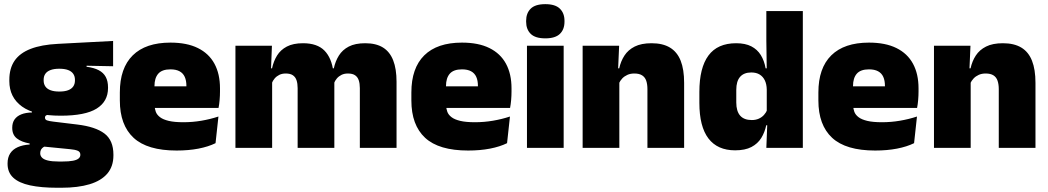

<svg xmlns="http://www.w3.org/2000/svg" viewBox="-20 -713 5056 926"><path d="M272.5 -155Q147.5 -155 86.2 -199.2Q25 -243.5 25 -322V-328Q25 -383 50.2 -420Q75.5 -457 127.5 -477.2Q179.5 -497.5 259.5 -501.5L525.5 -515.5V-393.5L397.5 -396V-391Q433 -386.5 456 -374.5Q479 -362.5 490 -342Q501 -321.5 501 -291.5V-288.5Q501 -223.5 446 -189.2Q391 -155 272.5 -155ZM263.5 66H280Q313 66 332 62.2Q351 58.5 359.2 51.2Q367.5 44 367.5 34V33Q367.5 19 354.2 13.8Q341 8.5 318 6.5L171 -8L208.5 -10.5Q198 -8.5 190.2 -3.8Q182.5 1 178.2 8.2Q174 15.5 174 25.5V26.5Q174 38.5 182.8 47.5Q191.5 56.5 211.2 61.2Q231 66 263.5 66ZM255.5 192.5Q178.5 192.5 125 181Q71.5 169.5 44 144Q16.5 118.5 16.5 77V75Q16.5 46.5 29 27Q41.5 7.5 65.5 -3.2Q89.5 -14 123 -16V-21Q83.5 -28 61.2 -45.5Q39 -63 39 -96V-97Q39 -121 50.2 -137Q61.5 -153 82.8 -161.5Q104 -170 134 -170.5V-190L251.5 -160H220Q208 -160 202.5 -156.5Q197 -153 197 -146V-145.5Q197 -136 206.5 -132.5Q216 -129 236.5 -126.5L352 -112.5Q440 -102 483.5 -69.2Q527 -36.5 527 33V36.5Q527 89.5 497.8 124Q468.5 158.5 412.5 175.5Q356.5 192.5 276 192.5ZM266 -271.5Q292 -271.5 308.5 -277.8Q325 -284 333.2 -296Q341.5 -308 341.5 -325V-328Q341.5 -345 333.2 -357Q325 -369 308.5 -375.2Q292 -381.5 266 -381.5Q240.5 -381.5 223.8 -375.2Q207 -369 198.8 -357.2Q190.5 -345.5 190.5 -328V-325Q190.5 -308 198.8 -296Q207 -284 223.8 -277.8Q240.5 -271.5 266 -271.5Z M832 13Q690.5 13 624.2 -48.5Q558 -110 558 -228.5V-267Q558 -384.5 620.2 -446Q682.5 -507.5 802 -507.5Q881.5 -507.5 934.5 -481.2Q987.5 -455 1014.2 -405.8Q1041 -356.5 1041 -287V-271.5Q1041 -251.5 1039.2 -230.8Q1037.5 -210 1034 -192.5H875.5Q877.5 -223 878.2 -250Q879 -277 879 -298.5Q879 -324.5 871 -342.2Q863 -360 846 -369.2Q829 -378.5 802 -378.5Q761.5 -378.5 743.2 -357.5Q725 -336.5 725 -298V-253.5L726 -234.5V-203.5Q726 -188 731.5 -173.5Q737 -159 751.8 -147.8Q766.5 -136.5 793.8 -130Q821 -123.5 864.5 -123.5Q909 -123.5 951.5 -130.8Q994 -138 1033.5 -151L1019.5 -22.5Q985 -5.5 937.2 3.8Q889.5 13 832 13ZM651.5 -192.5V-296.5H998.5V-192.5Z M1715.5 0V-288Q1715.5 -310 1710.2 -325.8Q1705 -341.5 1692.5 -350Q1680 -358.5 1658 -358.5Q1640.5 -358.5 1627.2 -352Q1614 -345.5 1604.8 -334.8Q1595.5 -324 1590.5 -310.5L1575 -383.5H1590Q1597.5 -418 1614.5 -445.2Q1631.5 -472.5 1662.2 -488.5Q1693 -504.5 1741.5 -504.5Q1793.5 -504.5 1826.8 -484Q1860 -463.5 1876.2 -422.2Q1892.5 -381 1892.5 -318.5V0ZM1115.5 0V-492.5H1291.5L1286 -352.5L1292.5 -348V0ZM1415.5 0V-288Q1415.5 -310 1410.2 -325.8Q1405 -341.5 1392.5 -350Q1380 -358.5 1358 -358.5Q1340.5 -358.5 1327.2 -352Q1314 -345.5 1304.8 -334.8Q1295.5 -324 1290.5 -310.5L1263.5 -383.5H1292Q1299.5 -418 1316.2 -445.2Q1333 -472.5 1363.5 -488.5Q1394 -504.5 1441.5 -504.5Q1510 -504.5 1544.8 -469Q1579.5 -433.5 1588 -366.5Q1589 -356.5 1590.8 -341Q1592.5 -325.5 1592.5 -314V0Z M2238 13Q2096.5 13 2030.2 -48.5Q1964 -110 1964 -228.5V-267Q1964 -384.5 2026.2 -446Q2088.5 -507.5 2208 -507.5Q2287.5 -507.5 2340.5 -481.2Q2393.5 -455 2420.2 -405.8Q2447 -356.5 2447 -287V-271.5Q2447 -251.5 2445.2 -230.8Q2443.5 -210 2440 -192.5H2281.5Q2283.5 -223 2284.2 -250Q2285 -277 2285 -298.5Q2285 -324.5 2277 -342.2Q2269 -360 2252 -369.2Q2235 -378.5 2208 -378.5Q2167.5 -378.5 2149.2 -357.5Q2131 -336.5 2131 -298V-253.5L2132 -234.5V-203.5Q2132 -188 2137.5 -173.5Q2143 -159 2157.8 -147.8Q2172.5 -136.5 2199.8 -130Q2227 -123.5 2270.5 -123.5Q2315 -123.5 2357.5 -130.8Q2400 -138 2439.5 -151L2425.5 -22.5Q2391 -5.5 2343.2 3.8Q2295.5 13 2238 13ZM2057.5 -192.5V-296.5H2404.5V-192.5Z M2521.5 0V-492.5H2698.5V0ZM2610 -528Q2561.5 -528 2539.5 -549.8Q2517.5 -571.5 2517.5 -608.5V-612.5Q2517.5 -649.5 2539.5 -671.2Q2561.5 -693 2610 -693Q2658 -693 2680.2 -671.2Q2702.5 -649.5 2702.5 -612.5V-608.5Q2702.5 -571 2680.2 -549.5Q2658 -528 2610 -528Z M3102.5 0V-283Q3102.5 -306.5 3096.8 -323.5Q3091 -340.5 3077 -349.5Q3063 -358.5 3039 -358.5Q3020.5 -358.5 3006 -352Q2991.5 -345.5 2981.2 -334.8Q2971 -324 2965 -310.5L2938 -383.5H2966.5Q2974 -418 2991.8 -445.2Q3009.5 -472.5 3041.2 -488.5Q3073 -504.5 3122.5 -504.5Q3176.5 -504.5 3211.2 -483.5Q3246 -462.5 3262.8 -420.2Q3279.5 -378 3279.5 -313.5V0ZM2790 0V-492.5H2966L2960.5 -366L2967 -348V0Z M3525.5 12Q3440.5 12 3396.8 -45.2Q3353 -102.5 3353 -217V-269.5Q3353 -386 3396.8 -445.2Q3440.5 -504.5 3530.5 -504.5Q3574.5 -504.5 3603.5 -489.5Q3632.5 -474.5 3649.2 -447.5Q3666 -420.5 3672.5 -383.5H3718L3678 -281Q3677.5 -307 3668.8 -325.2Q3660 -343.5 3643.8 -353.5Q3627.5 -363.5 3603.5 -363.5Q3568 -363.5 3549.5 -342.5Q3531 -321.5 3531 -279.5V-219Q3531 -176.5 3549.8 -155.2Q3568.5 -134 3606 -134Q3624.5 -134 3639.2 -140.5Q3654 -147 3664.5 -158.5Q3675 -170 3681 -185L3724.5 -109H3675.5Q3668.5 -75 3651.5 -47.5Q3634.5 -20 3604 -4Q3573.5 12 3525.5 12ZM3676 0 3681 -128.5 3678 -153V-350V-372.5L3676 -517V-659.5H3852V0Z M4201 13Q4059.5 13 3993.2 -48.5Q3927 -110 3927 -228.5V-267Q3927 -384.5 3989.2 -446Q4051.5 -507.5 4171 -507.5Q4250.5 -507.5 4303.5 -481.2Q4356.5 -455 4383.2 -405.8Q4410 -356.5 4410 -287V-271.5Q4410 -251.5 4408.2 -230.8Q4406.5 -210 4403 -192.5H4244.5Q4246.5 -223 4247.2 -250Q4248 -277 4248 -298.5Q4248 -324.5 4240 -342.2Q4232 -360 4215 -369.2Q4198 -378.5 4171 -378.5Q4130.5 -378.5 4112.2 -357.5Q4094 -336.5 4094 -298V-253.5L4095 -234.5V-203.5Q4095 -188 4100.5 -173.5Q4106 -159 4120.8 -147.8Q4135.5 -136.5 4162.8 -130Q4190 -123.5 4233.5 -123.5Q4278 -123.5 4320.5 -130.8Q4363 -138 4402.5 -151L4388.5 -22.5Q4354 -5.5 4306.2 3.8Q4258.5 13 4201 13ZM4020.5 -192.5V-296.5H4367.5V-192.5Z M4797 0V-283Q4797 -306.5 4791.2 -323.5Q4785.5 -340.5 4771.5 -349.5Q4757.5 -358.5 4733.5 -358.5Q4715 -358.5 4700.5 -352Q4686 -345.5 4675.8 -334.8Q4665.5 -324 4659.5 -310.5L4632.5 -383.5H4661Q4668.5 -418 4686.2 -445.2Q4704 -472.5 4735.8 -488.5Q4767.5 -504.5 4817 -504.5Q4871 -504.5 4905.8 -483.5Q4940.5 -462.5 4957.2 -420.2Q4974 -378 4974 -313.5V0ZM4484.5 0V-492.5H4660.5L4655 -366L4661.5 -348V0Z"/></svg>

Font: Anek Latin Medium ExtraBold
Style: Regular
Weight: 800
Version: Version 1.003